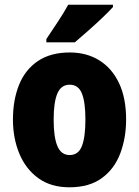

<svg xmlns="http://www.w3.org/2000/svg" viewBox="-20 -786 592 816"><path d="M516 -278Q516 -201 491.5 -135Q467 -69 413.5 -29.5Q360 10 275 10Q196 10 142.5 -29Q89 -68 62 -133.5Q35 -199 35 -278Q35 -361 61 -425.5Q87 -490 141 -526.5Q195 -563 277 -563Q348 -563 402 -529.5Q456 -496 486 -432.5Q516 -369 516 -278ZM208 -277Q208 -203 224 -165Q240 -127 276 -127Q313 -127 328 -165Q343 -203 343 -278Q343 -352 328 -389Q313 -426 276 -426Q240 -426 224 -389Q208 -352 208 -277ZM460 -756Q444 -738 415.5 -711Q387 -684 355.5 -656Q324 -628 298 -606H177V-620Q201 -656 226.5 -694.5Q252 -733 270 -766H460Z"/></svg>

Font: Noto Sans Myanmar UI Condensed Black
Style: Regular
Weight: 900
Width: 3
Designer: Monotype Design Team
Foundry: Monotype Imaging Inc.
Version: Version 2.103; ttfautohint (v1.8.4.7-5d5b)